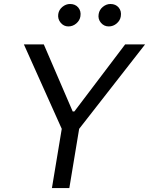

<svg xmlns="http://www.w3.org/2000/svg" viewBox="-20 -952 754 972"><path d="M100.9 -727.3H201.7L348 -387.8H356.5L613.6 -727.3H714.5L380.7 -299.7L331 0H242.9L292.6 -299.7ZM530.5 -818.2Q506.7 -818.2 490.9 -836.8Q475.1 -855.5 479.4 -880.7Q483 -902.7 500.7 -917.3Q518.5 -931.8 539.1 -931.8Q565.7 -931.8 580.8 -913.9Q595.9 -896 591.6 -869.3Q588.4 -848.4 570.8 -833.3Q553.3 -818.2 530.5 -818.2ZM326 -818.2Q302.6 -818.2 286.9 -837.2Q271.3 -856.2 274.9 -880.7Q278.1 -902.3 295.8 -917.1Q313.6 -931.8 334.5 -931.8Q361.2 -931.8 376.2 -913.9Q391.3 -896 387.1 -869.3Q383.9 -848.4 366.3 -833.3Q348.7 -818.2 326 -818.2Z"/></svg>

Font: Karasuma Gothic
Style: Italic
Weight: 400
Italic angle: -9.39999°
Designer: Rasmus Andersson / Ryoko Nishizuka
Foundry: Genbu
Version: Version 1.00